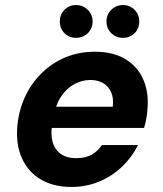

<svg xmlns="http://www.w3.org/2000/svg" viewBox="-20 -729 646 761"><path d="M263 12Q191 12 140.5 -18.5Q90 -49 66 -104Q42 -159 49 -232Q55 -294 80 -347Q105 -400 146 -440Q187 -480 240 -502Q293 -524 357 -524Q429 -524 478 -494Q527 -464 549 -411.5Q571 -359 564 -291Q563 -274 559.5 -256Q556 -238 551 -222H146L161 -306H427Q431 -340 420.5 -363.5Q410 -387 389 -399.5Q368 -412 338 -412Q305 -412 274.5 -395.5Q244 -379 222.5 -347Q201 -315 192 -266L187 -236Q180 -197 188.5 -166.5Q197 -136 221 -119Q245 -102 281 -102Q319 -102 343.5 -116Q368 -130 384 -154H527Q504 -107 464.5 -69Q425 -31 373.5 -9.5Q322 12 263 12ZM281 -579Q254 -579 235.5 -597.5Q217 -616 217 -644Q217 -671 235.5 -690Q254 -709 281 -709Q309 -709 328 -690Q347 -671 347 -644Q347 -616 328 -597.5Q309 -579 281 -579ZM467 -579Q440 -579 421 -597.5Q402 -616 402 -644Q402 -671 421 -690Q440 -709 467 -709Q495 -709 513.5 -690Q532 -671 532 -644Q532 -616 513.5 -597.5Q495 -579 467 -579Z"/></svg>

Font: DM Sans 12pt ExtraBold
Style: Italic
Weight: 800
Italic angle: -10°
Version: Version 4.004;gftools[0.9.30]